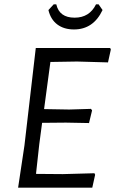

<svg xmlns="http://www.w3.org/2000/svg" viewBox="-20 -860 528 880"><path d="M432 -840 450 -814Q408 -725 319 -725Q273 -725 242.5 -748Q212 -771 202 -814L226 -840H238Q252 -779 322 -779Q390 -779 420 -840ZM413 -66 416 -59 403 0H63L92 -193L144 -640H485L488 -633L475 -574L333 -578L211 -576L182 -360L297 -358L397 -361L402 -354L388 -296L282 -298L173 -297L160 -199L145 -63L268 -62Z"/></svg>

Font: Alegreya Sans
Style: Italic
Weight: 400
Italic angle: -7°
Designer: Juan Pablo del Peral
Foundry: Huerta Tipografica
Version: Version 2.007